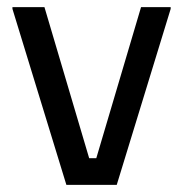

<svg xmlns="http://www.w3.org/2000/svg" viewBox="-20 -520 515 540"><path d="M308.3 0 460 -495V-500H376.7L250.8 -75H230.8L105 -500H15V-495L166.7 0Z"/></svg>

Font: Familjen Grotesk
Style: Regular
Weight: 400
Designer: Anders Wikstroem, Jonas Baeckman, Matilda Gysing, Kristian Moeller
Foundry: Familjen STHLM AB
Version: Version 2.000